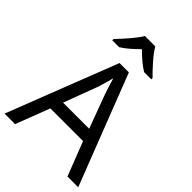

<svg xmlns="http://www.w3.org/2000/svg" viewBox="-268 -1060 1176 1176"><g transform="rotate(45 319.5 -472.0)"><path d="M362 -944H272C246 -899 186 -834 149 -795V-784H209C244 -806 280 -838 316 -874C352 -838 390 -805 425 -784H487V-795C449 -833 386 -899 362 -944ZM545 0H638L360 -717H279L0 0H91L176 -221H459ZM352 -517 432 -301H206L287 -517C295 -540 308 -583 318 -624C325 -599 346 -533 352 -517Z"/></g></svg>

Font: Noto Sans Inscriptional Parthian
Style: Regular
Weight: 400
Designer: Monotype Design Team
Foundry: Monotype Imaging Inc.
Version: Version 2.003